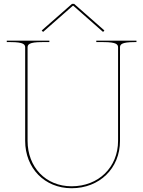

<svg xmlns="http://www.w3.org/2000/svg" viewBox="-20 -970 740 992"><path d="M202.5 -805 356 -940H359L512.5 -805L519.5 -812.5L363 -950H352L195.5 -812.5ZM15 -760V-752.5H35C103.5 -752.5 110 -739.5 110 -725V-242.5C110 -101.5 210 2.5 350 2.5C493.5 2.5 600 -99.5 600 -242.5V-725C600 -739.5 606.5 -752.5 675 -752.5H685V-760H477.5V-752.5H515C583.5 -752.5 590 -739.5 590 -725V-242.5C590 -105 488.5 -7.5 350 -7.5C215.5 -7.5 122.5 -107 122.5 -242.5V-725C122.5 -739.5 129 -752.5 197.5 -752.5H235V-760Z"/></svg>

Font: ZnikomitSC
Style: Regular
Weight: 100
Designer: gluk
Foundry: gluk
Version: Version 0.55